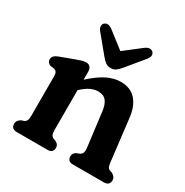

<svg xmlns="http://www.w3.org/2000/svg" viewBox="-158 -810 909 941"><g transform="rotate(30 297.0 -340.0)"><path d="M218 -432.5V-386Q265.5 -429.5 305 -449Q344.5 -468.5 381.5 -468.5Q438.5 -468.5 469.2 -433Q500 -397.5 506.5 -336.5L534 -105.5Q536 -85.5 539.8 -77.2Q543.5 -69 552.5 -65L566.5 -60.5Q576.5 -54.5 582 -47.5Q587.5 -40.5 587.5 -29.5Q587.5 0 554.5 0H379.5Q349.5 0 349.5 -29.5Q349.5 -47 367 -56.5L381.5 -62Q391.5 -66 396.5 -74.8Q401.5 -83.5 399.5 -104L375.5 -296Q371 -334.5 355.5 -353.5Q340 -372.5 310 -372.5Q290 -372.5 268.2 -362.8Q246.5 -353 221 -329.5L218 -326.5V-105.5Q218 -84 222.2 -75Q226.5 -66 236 -62L250.5 -56.5Q268 -47 268 -29.5Q268 0 237.5 0H64Q31 0 31 -29.5Q31 -48.5 52 -60.5L66 -65Q75.5 -69 80 -77.2Q84.5 -85.5 84.5 -105.5V-326.5Q84.5 -344 79.8 -351Q75 -358 65.5 -361L44 -363.5Q24 -372 24 -390Q24 -411.5 53.5 -422.5L133 -452Q152 -459 164 -462.5Q176 -466 187.5 -466Q202 -466 210 -456.8Q218 -447.5 218 -432.5ZM358.5 -536Q345.5 -520 333.5 -510.8Q321.5 -501.5 304.5 -501.5Q286.5 -501.5 274.2 -510.8Q262 -520 249 -536L169 -633Q159 -645.5 159.5 -656.5Q160 -667.5 166.5 -673.5Q184.5 -689 210.5 -670L304 -597.5L397.5 -670Q423.5 -689 441.5 -673.5Q447.5 -667.5 448 -656.5Q448.5 -645.5 438.5 -633Z"/></g></svg>

Font: Fraunces 72pt SuperSoft SemiBold
Style: Regular
Weight: 600
Version: Version 1.000;[b76b70a41]